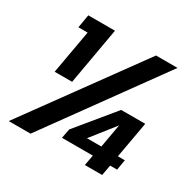

<svg xmlns="http://www.w3.org/2000/svg" viewBox="-154 -867 1039 1029"><g transform="rotate(30 365.0 -352.0)"><path d="M531 -699H664L158 0H23ZM667 -129 656 -65H613L601 0H494L506 -65H315L326 -123L515 -353H664L624 -129ZM521 -130 547 -276 432 -130ZM152 -622H95L109 -704H274L212 -352H104Z"/></g></svg>

Font: SVN-Poppins SemiBold
Style: Italic
Weight: 600
Italic angle: -10°
Designer: Ninad Kale (Devanagari), Jonny Pinhorn (Latin)
Foundry: Indian Type Foundry
Version: Version 3.002 2017; ttfautohint (v1.8.3)